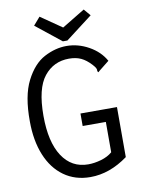

<svg xmlns="http://www.w3.org/2000/svg" viewBox="-89 -851 678 922"><g transform="rotate(-10 250.0 -390.5)"><path d="M36 -304Q35 -428 72 -500.5Q109 -573 163 -601.5Q217 -630 272 -630Q328 -630 380 -601Q432 -572 458 -525L409 -486L401 -479L397 -485Q398 -493 394.5 -500Q391 -507 380 -519Q356 -545 331.5 -556.5Q307 -568 273 -568Q198 -568 151.5 -510Q105 -452 105 -319Q105 -191 150.5 -121.5Q196 -52 277 -52Q307 -52 340 -61.5Q373 -71 395 -90V-238H282V-299H460V-55Q371 10 277 10Q203 10 148.5 -29Q94 -68 65 -139Q36 -210 36 -304ZM136 -753 169 -791 272 -720 384 -788 412 -755 281 -655H259Z"/></g></svg>

Font: Vazir Code
Style: Code
Weight: 400
Foundry: DejaVu fonts team - Redesigned by Saber Rastikerdar
Version: Version 1.1.2